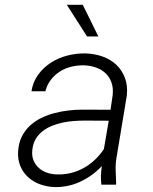

<svg xmlns="http://www.w3.org/2000/svg" viewBox="-20 -757 627 787"><path d="M395.5 0Q393.1 -19 393.8 -37.8Q394.5 -56.6 397.5 -76.2Q359.4 -36.1 310.1 -12.7Q260.7 10.7 204.1 9.8Q172.4 8.8 144.3 -1.5Q116.2 -11.7 95.5 -30.5Q74.7 -49.3 63.5 -75.9Q52.2 -102.5 54.2 -136.2Q56.2 -169.9 68.8 -195.8Q81.5 -221.7 101.6 -240.7Q121.6 -259.8 147.7 -272.7Q173.8 -285.6 202.6 -293.2Q231.4 -300.8 261.2 -304.2Q291 -307.6 319.3 -307.6L433.1 -307.1L441.9 -367.7Q444.8 -396.5 437 -418.7Q429.2 -440.9 413.1 -456.3Q397 -471.7 374 -480Q351.1 -488.3 323.7 -489.3Q296.9 -489.7 271.5 -483.4Q246.1 -477.1 225.1 -463.6Q204.1 -450.2 188.5 -429.9Q172.9 -409.7 166 -382.8H108.9Q115.2 -421.9 136.7 -451.2Q158.2 -480.5 188.5 -500Q218.8 -519.5 255.4 -529.1Q292 -538.6 329.1 -538.1Q367.2 -537.1 400.1 -525.4Q433.1 -513.7 456.5 -491.7Q480 -469.7 491.9 -438.2Q503.9 -406.7 500 -366.2L457.5 -110.4Q453.1 -83.5 454.1 -58.1Q455.1 -32.7 456.1 -6.3L455.6 0ZM212.9 -42Q242.7 -41 270.5 -47.9Q298.3 -54.7 323 -68.4Q347.7 -82 368.7 -101.8Q389.6 -121.6 405.8 -146L425.8 -262.2L326.7 -262.7Q305.7 -262.7 282.5 -261Q259.3 -259.3 236.3 -254.4Q213.4 -249.5 191.9 -240.7Q170.4 -231.9 153.6 -218.5Q136.7 -205.1 125.7 -186Q114.7 -167 112.3 -141.1Q109.9 -117.7 117.4 -99.6Q125 -81.5 138.9 -68.8Q152.8 -56.2 172.1 -49.3Q191.4 -42.5 212.9 -42ZM383.3 -607.4H336.9L253.9 -737.3H319.3Z"/></svg>

Font: Roboto Mono Light
Style: Italic
Weight: 300
Designer: Google
Version: Version 2.000985; 2015; ttfautohint (v1.3)